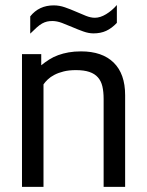

<svg xmlns="http://www.w3.org/2000/svg" viewBox="-20 -730 575 750"><path d="M141.1 -518.6V-475.1Q156.2 -487.3 172.4 -497.6Q188.5 -507.8 207.3 -514.6Q226.1 -521.5 248 -525.4Q270 -529.3 296.4 -529.3Q379.4 -529.3 424.1 -485.4Q468.8 -441.4 468.8 -358.4V0H384.8V-343.3Q384.8 -371.6 379.9 -392.6Q375 -413.6 362.5 -427.7Q350.1 -441.9 329.1 -449Q308.1 -456.1 276.4 -456.1Q249 -456.1 228.5 -450.9Q208 -445.8 192.6 -437.7Q177.2 -429.7 166.7 -419.7Q156.2 -409.7 149.9 -400.4V0H65.9V-518.6ZM98.1 -666Q132.3 -709 189.9 -709Q211.9 -709 233.6 -701.4Q255.4 -693.8 275.9 -684.8Q296.4 -675.8 315.4 -668.2Q334.5 -660.6 350.6 -660.6Q371.6 -660.6 394.5 -674.6Q417.5 -688.5 436.5 -710.4V-640.6Q416 -619.1 394.5 -609.4Q373 -599.6 345.2 -599.6Q326.2 -599.6 305.2 -607.2Q284.2 -614.7 263.2 -623.8Q242.2 -632.8 222.2 -640.4Q202.1 -647.9 184.6 -647.9Q173.3 -647.9 163.8 -645.8Q154.3 -643.6 144.5 -638.2Q134.8 -632.8 123.8 -623Q112.8 -613.3 98.1 -598.6Z"/></svg>

Font: Arian AMU
Style: Regular
Weight: 400
Designer: Ruben Hakobyan (Tarumian)
Foundry: Ruben Hakobyan (Tarumian)
Version: Version 4.003